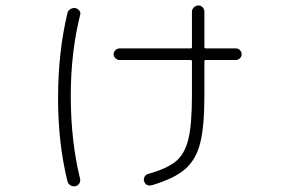

<svg xmlns="http://www.w3.org/2000/svg" viewBox="-20 -631 1040 694"><path d="M412.1 -414.1Q404.3 -414.1 397.5 -420.4Q390.6 -426.8 390.6 -435.1Q390.6 -443.4 397.5 -449.7Q404.3 -456.1 412.1 -456.1H668.9Q673.8 -456.1 673.8 -460.9V-588.9Q673.8 -597.7 681.2 -604.5Q688.5 -611.3 697.3 -611.3Q706.1 -611.3 712.4 -604.5Q718.8 -597.7 718.8 -588.9V-460.9Q718.8 -456.1 723.6 -456.1H833Q840.8 -456.1 847.2 -449.7Q853.5 -443.4 853.5 -435.1Q853.5 -426.8 847.2 -420.4Q840.8 -414.1 833 -414.1H723.6Q718.8 -414.1 718.8 -409.2V-286.1Q718.8 -173.8 703.6 -113.8Q688.5 -53.7 648.9 -19.5Q609.4 14.6 530.3 38.1Q507.8 43.9 501 24.4Q498 16.6 502.4 8.3Q506.8 0 514.6 -2Q584 -21.5 615.7 -47.9Q647.5 -74.2 660.6 -127Q673.8 -179.7 673.8 -286.1V-409.2Q673.8 -414.1 668.9 -414.1ZM252.9 42Q243.2 43.9 234.4 38.6Q225.6 33.2 223.6 23.4Q189.5 -115.2 189.9 -279.8Q190.4 -444.3 223.6 -583Q225.6 -592.8 234.4 -598.1Q243.2 -603.5 252.9 -601.6Q261.7 -599.6 267.1 -592.3Q272.5 -585 269.5 -576.2Q235.4 -440.4 235.8 -280.3Q236.3 -120.1 269.5 15.6Q271.5 24.4 266.6 32.2Q261.7 40 252.9 42Z"/></svg>

Font: Rounded-L Mgen+ 1m light
Style: Regular
Weight: 200
Designer: [Source Han Sans]
Ryoko NISHIZUKA  (kana & ideographs); Paul D. Hunt (Latin, Greek & Cyrillic); Wenlong ZHANG  (bopomofo
Version: Version 1.059.20150602